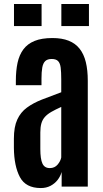

<svg xmlns="http://www.w3.org/2000/svg" viewBox="-20 -931 514 958"><path d="M183.6 7.3Q108.4 7.3 79.3 -47.4Q50.3 -102.1 49.3 -192.4V-239.3Q49.3 -297.9 66.2 -334.5Q83 -371.1 114.3 -394Q145.5 -417 189 -434.1Q232.4 -451.2 285.6 -470.7V-534.7Q285.6 -571.8 282.7 -594Q279.8 -616.2 269.5 -626.5Q259.3 -636.7 237.8 -636.7Q216.8 -636.7 205.8 -626.2Q194.8 -615.7 190.9 -594Q187 -572.3 187 -538.6V-505.9H59.1V-527.8Q59.1 -578.1 67.6 -617.7Q76.2 -657.2 96.7 -684.8Q117.2 -712.4 152.6 -726.8Q188 -741.2 241.7 -741.2Q289.1 -741.2 322.8 -727.8Q356.4 -714.4 377.4 -687.7Q398.4 -661.1 408.2 -621.1Q418 -581.1 418 -527.8V0H287.6V-72.8Q281.7 -51.8 267.6 -33.4Q253.4 -15.1 232.2 -3.9Q210.9 7.3 183.6 7.3ZM228.5 -92.3Q252.9 -92.3 267.6 -109.9Q282.2 -127.4 285.6 -145.5V-397.5Q256.3 -384.3 236.3 -372.8Q216.3 -361.3 204.1 -347.7Q191.9 -334 186.5 -315.4Q181.2 -296.9 181.2 -270V-188Q181.2 -137.7 191.7 -115Q202.1 -92.3 228.5 -92.3ZM286.1 -800.8V-911.1H423.8V-800.8ZM49.8 -800.8V-911.1H187.5V-800.8Z"/></svg>

Font: Antonio
Style: Bold
Weight: 700
Designer: Vernon Adams
Foundry: Vernon Adams
Version: Version 1.002